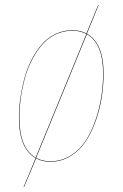

<svg xmlns="http://www.w3.org/2000/svg" viewBox="-20 -650 499 782"><path d="M334 -512.7Q401.9 -474.6 401.9 -350.1Q401.9 -305.2 395 -258.1Q388.2 -210.9 371.6 -162.6Q355 -114.3 330.8 -76.7Q306.6 -39.1 268.8 -15.1Q231 8.8 185.1 8.8Q151.4 8.8 127 -4.9L78.1 111.8H76.2L125 -5.9Q57.1 -45.4 57.1 -169.9Q57.1 -207.5 62.5 -247.1Q67.9 -286.6 78.4 -327.1Q88.9 -367.7 106.9 -403.3Q125 -439 148.2 -466.8Q171.4 -494.6 204.1 -510.7Q236.8 -526.9 274.9 -526.9Q307.6 -526.9 332 -513.7L379.9 -629.9H381.8ZM59.1 -169.9Q59.1 -46.4 125.5 -7.8L126 -8.8V-9.8L331.1 -509.8V-511.2L331.5 -511.7Q307.1 -524.9 274.9 -524.9Q236.8 -524.9 204.3 -508.8Q171.9 -492.7 148.9 -464.8Q126 -437 108.2 -401.9Q90.3 -366.7 79.8 -326.2Q69.3 -285.6 64.2 -246.6Q59.1 -207.5 59.1 -169.9ZM185.1 6.8Q231 6.8 268.3 -16.8Q305.7 -40.5 329.6 -77.9Q353.5 -115.2 369.9 -163.6Q386.2 -211.9 393.1 -258.5Q399.9 -305.2 399.9 -350.1Q399.9 -473.6 333.5 -510.7L333 -509.8V-508.8L127.9 -8.8V-7.8L127.4 -6.8Q151.9 6.8 185.1 6.8Z"/></svg>

Font: Fira Sans Compressed Two
Style: Italic
Weight: 100
Width: 3
Italic angle: -8°
Designer: Carrois Corporate & Edenspiekermann AG
Foundry: Carrois Corporate GbR & Edenspiekermann AG
Version: Version 4.203;PS 004.203;hotconv 1.0.88;makeotf.lib2.5.64775